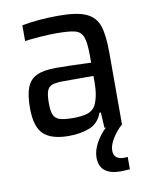

<svg xmlns="http://www.w3.org/2000/svg" viewBox="-82 -579 661 840"><g transform="rotate(-10 249.0 -159.0)"><path d="M365 104Q365 144 411 144Q421 144 427 143V198Q399 200 387 200Q292 200 292 122Q292 93 309 60.5Q326 28 355 0H349L345 -69H339Q322 -23 282 -7.5Q242 8 190 8Q113 8 78 -25Q43 -58 43 -141Q43 -200 56 -233Q69 -266 99.5 -280.5Q130 -295 186 -295Q239 -295 341 -291V-321Q341 -380 331.5 -405Q322 -430 296.5 -437Q271 -444 210 -444Q183 -444 140.5 -441Q98 -438 73 -434V-504Q145 -518 237 -518Q318 -518 358.5 -499.5Q399 -481 413 -440Q427 -399 427 -320V0H426Q405 17 385 48Q365 79 365 104ZM341 -232H208Q174 -232 157.5 -226Q141 -220 134.5 -202.5Q128 -185 128 -148Q128 -113 135.5 -96Q143 -79 162.5 -72.5Q182 -66 223 -66Q262 -66 286.5 -74Q311 -82 323 -105Q341 -143 341 -205Z"/></g></svg>

Font: Saira Semi Condensed
Style: Regular
Weight: 400
Width: 4
Designer: Hector Gatti with collaboration of the Omnibus-Type team
Foundry: Omnibus-Type
Version: Version 1.001; ttfautohint (v1.8)